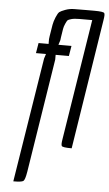

<svg xmlns="http://www.w3.org/2000/svg" viewBox="-61 -772 574 1011"><g transform="rotate(5 225.5 -266.0)"><path d="M171 -537V-562L173 -578Q180 -622 183 -639.5Q186 -657 195.5 -680Q205 -703 213 -709Q221 -715 242.5 -723Q264 -731 287.5 -731.5Q311 -732 354 -732H396Q445 -732 449 -724Q451 -720 451 -712Q451 -704 448 -686L340 0Q291 0 287 -8Q285 -12 285 -20Q285 -28 288 -46L389 -682Q347 -682 320.5 -682Q294 -682 278.5 -677.5Q263 -673 259.5 -669.5Q256 -666 249 -650.5Q242 -635 240 -622.5Q238 -610 233 -578L231 -562L223 -537H292L283 -483H213V-458L118 143Q111 186 102 193Q93 200 49 200L154 -458L162 -483H109L118 -537Z"/></g></svg>

Font: Economica
Style: Italic
Weight: 400
Designer: Vicente Lamonaca
Foundry: Vicente Lamonaca
Version: Version 1.100